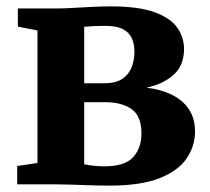

<svg xmlns="http://www.w3.org/2000/svg" viewBox="-20 -578 660 602"><path d="M323 4Q296 4 265.5 3Q235 2 206.2 1Q177.5 0 156.5 0H34V-57.5L97.5 -67V-482.5L36 -494.5V-551.5H160.5Q179 -551.5 208.5 -553.2Q238 -555 270 -556.5Q302 -558 327 -558Q416 -558 466 -539.2Q516 -520.5 536.5 -490.2Q557 -460 557 -424Q557 -372.5 524 -343.2Q491 -314 439 -303Q484 -298 518.2 -281.2Q552.5 -264.5 572 -235.8Q591.5 -207 591.5 -165.5Q591.5 -120.5 565.5 -81.8Q539.5 -43 480.8 -19.5Q422 4 323 4ZM307 -56.5Q371.5 -56.5 397.5 -85.2Q423.5 -114 423.5 -159.5Q423.5 -214.5 392.5 -236Q361.5 -257.5 312 -257.5H244V-63Q250 -61.5 260 -60Q270 -58.5 282.2 -57.5Q294.5 -56.5 307 -56.5ZM244 -317H307Q342.5 -317 363 -330.5Q383.5 -344 392.5 -366.8Q401.5 -389.5 401.5 -416Q401.5 -440.5 393 -458.8Q384.5 -477 364.5 -487Q344.5 -497 309 -497Q291.5 -497 275.2 -496.2Q259 -495.5 244 -494Z"/></svg>

Font: Merriweather 28pt ExtraBold
Style: Regular
Weight: 800
Version: Version 2.100